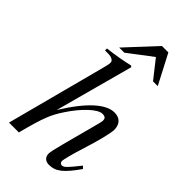

<svg xmlns="http://www.w3.org/2000/svg" viewBox="-268 -951 1035 1035"><g transform="rotate(45 250.0 -433.0)"><path d="M447 -706 359 -875H310L153 -706H192L329 -810L411 -706ZM465 -118C411 -50 399 -38 383 -38C374 -38 367 -46 367 -56C367 -67 383 -129 400 -181C430 -275 448 -349 448 -374C448 -411 429 -441 383 -441C321 -441 243 -376 153 -230L274 -677L267 -683C209 -670 170 -663 110 -656V-641H137C155 -641 178 -633 178 -616C178 -602 173 -585 165 -554L19 0H94C134 -154 150 -189 190 -250C242 -329 306 -390 342 -390C365 -390 370 -380 370 -365C370 -361 367 -348 363 -332L308 -125C295 -76 288 -45 288 -33C288 -7 305 9 332 9C383 9 417 -18 478 -105Z"/></g></svg>

Font: STIXGeneral
Style: Italic
Weight: 400
Italic angle: -16.33°
Designer: MicroPress Inc., with final additions and corrections provided by Coen Hoffman, Elsevier (retired)
Version: Version 1.1.0